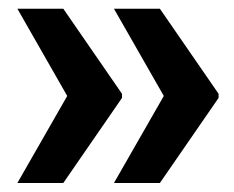

<svg xmlns="http://www.w3.org/2000/svg" viewBox="-20 -484 526 431"><path d="M19 -73.2 130.9 -268.6 19 -464.4H122.1L253.9 -273.4V-264.2L122.1 -73.2ZM235.8 -73.2 347.7 -268.6 235.8 -464.4H338.9L470.7 -273.4V-264.2L338.9 -73.2Z"/></svg>

Font: Roboto Slab Black
Style: Regular
Weight: 900
Designer: Google
Version: Version 2.000; ttfautohint (v1.8.1.43-b0c9)